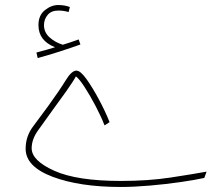

<svg xmlns="http://www.w3.org/2000/svg" viewBox="-20 -723 887 764"><path d="M300 -546 293 -566Q260 -554 230 -545Q200 -554 177.5 -574Q155 -594 155 -623Q155 -646 169.5 -663.5Q184 -681 212 -681Q234 -681 253 -675L258 -695Q237 -703 212 -703Q184 -703 158.5 -682.5Q133 -662 133 -623Q133 -561 199 -535Q186 -531 167 -525.5Q148 -520 125 -514L130 -492Q171 -503 217.5 -518Q264 -533 300 -546ZM793 -15 802 -40Q747 -30 658.5 -16.5Q570 -3 461 -3Q286 -3 196 -43.5Q106 -84 106 -133Q106 -169 132 -205Q158 -241 188 -283Q214 -318 243 -359Q272 -400 282 -419Q295 -410 317 -376Q339 -342 361 -300Q383 -258 396 -224L416 -237Q399 -280 373.5 -327.5Q348 -375 324 -408.5Q300 -442 284 -442Q265 -442 241.5 -403.5Q218 -365 171 -300Q140 -258 111 -219Q82 -180 82 -131Q82 -60 189.5 -19.5Q297 21 461 21Q512 21 576 15.5Q640 10 698.5 1.5Q757 -7 793 -15Z"/></svg>

Font: Noto Sans Arabic Condensed Thin
Style: Regular
Weight: 250
Width: 3
Designer: Nadine Chahine
Foundry: Monotype Imaging Inc.
Version: 1.001